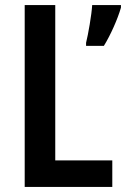

<svg xmlns="http://www.w3.org/2000/svg" viewBox="-20 -734 495 754"><path d="M77 0H421V-104H197V-714H77ZM455 -704V-714H342C340 -677 326 -597 318 -566V-554H388C414 -596 442 -659 455 -704Z"/></svg>

Font: Noto Sans Tamil Condensed SemiBold
Style: Regular
Weight: 600
Width: 3
Designer: Jelle Bosma - Monotype Design Team
Foundry: Monotype Imaging Inc.
Version: Version 2.004